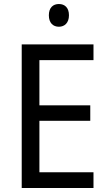

<svg xmlns="http://www.w3.org/2000/svg" viewBox="-20 -935 540 955"><path d="M273 -915C244 -915 223 -897 223 -859C223 -821 244 -802 273 -802C301 -802 323 -821 323 -859C323 -897 302 -915 273 -915ZM445 0V-78H176V-334H429V-411H176V-636H445V-714H88V0Z"/></svg>

Font: Noto Sans Lao Looped SemiCondensed
Style: Regular
Weight: 400
Width: 4
Designer: Mark Frömberg, Ben Mitchell
Foundry: The Fontpad Ltd
Version: Version 1.002